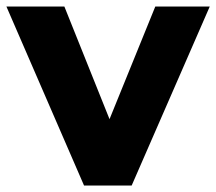

<svg xmlns="http://www.w3.org/2000/svg" viewBox="-32 -572 667 592"><path d="M374 0 614.7 -551.8H446.8L305.7 -204.6L166.5 -551.8H-12.2L227.1 0Z"/></svg>

Font: Winston ExtraBold
Style: Regular
Weight: 800
Designer: Vernon Adams, Kim Jin-seong, David Berlow, Cristiano Sobral
Foundry: The Winston Project Authors
Version: Version 3.004